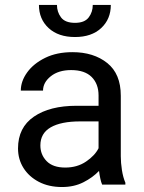

<svg xmlns="http://www.w3.org/2000/svg" viewBox="-20 -750 584 780"><path d="M395 0Q390.6 -9.8 387.5 -24.7Q384.3 -39.6 382.3 -55.7Q356.9 -28.8 318.8 -9.5Q280.8 9.8 231.9 9.8Q178.2 9.8 137.9 -11.2Q97.7 -32.2 75.4 -67.6Q53.2 -103 53.2 -147Q53.2 -231.9 117.7 -276.1Q182.1 -320.3 291 -320.3H380.4V-362.3Q380.4 -409.2 352.3 -437.3Q324.2 -465.3 269 -465.3Q217.8 -465.3 186.3 -440.2Q154.8 -415 154.8 -381.8H64.5Q64.5 -419.9 90.3 -455.8Q116.2 -491.7 163.3 -514.9Q210.4 -538.1 274.4 -538.1Q360.4 -538.1 415.5 -494.1Q470.7 -450.2 470.7 -361.3V-115.2Q470.7 -88.9 475.3 -59.1Q480 -29.3 489.3 -7.8V0ZM245.1 -69.3Q293.9 -69.3 329.8 -93.8Q365.7 -118.2 380.4 -147.9V-256.8H305.7Q228 -256.8 186 -232.7Q144 -208.5 144 -159.2Q144 -121.6 169.4 -95.5Q194.8 -69.3 245.1 -69.3ZM356.9 -730H430.2Q430.2 -672.4 391.1 -636Q352.1 -599.6 284.7 -599.6Q216.8 -599.6 177.5 -636Q138.2 -672.4 138.2 -730H211.4Q211.4 -701.2 228 -679.2Q244.6 -657.2 284.7 -657.2Q323.7 -657.2 340.3 -679.2Q356.9 -701.2 356.9 -730Z"/></svg>

Font: Vazirmatn RD
Style: Regular
Weight: 400
Designer: Saber Rastikerdar
Foundry: Saber Rastikerdar
Version: Version 32.102